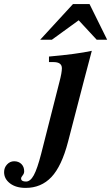

<svg xmlns="http://www.w3.org/2000/svg" viewBox="-209 -710 543 937"><path d="M202 -322 123 -18Q92 101 42 154Q-8 207 -84 207Q-131 207 -160 185Q-189 163 -189 130Q-189 108 -174.5 92.5Q-160 77 -140 77Q-118 77 -104.5 90.5Q-91 104 -91 126Q-91 137 -98.5 146Q-106 155 -106 161Q-106 176 -82 176Q-61 176 -44 145Q-27 114 -8 40L81 -310Q93 -355 93 -377Q93 -407 52 -407H30V-434Q166 -446 239 -462ZM263 -516 175 -611 44 -516H-13L147 -690H228L314 -516Z"/></svg>

Font: STIX MathJax Latin
Style: Bold Italic
Weight: 700
Italic angle: -16.33°
Designer: MicroPress Inc., with final additions and corrections provided by Coen Hoffman, Elsevier (retired)
Version: Version 1.1.1